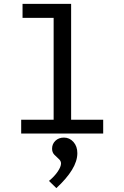

<svg xmlns="http://www.w3.org/2000/svg" viewBox="-20 -687 640 988"><path d="M89 0V-71H256V-595H96V-667H346V-71H511V0ZM270 281 232 244Q260 221 277 196Q294 171 294 154Q294 141 282.5 131Q271 121 259.5 109Q248 97 248 78Q248 54 265 37.5Q282 21 309 21Q338 21 358 43.5Q378 66 378 101Q378 142 350.5 187Q323 232 270 281Z"/></svg>

Font: Inconsolata Expanded Medium
Style: Regular
Weight: 500
Width: 7
Monospace: yes
Designer: Raph Levien, Cyreal, Brenton Simpson
Foundry: Raph Levien, Cyreal, Google
Version: Version 3.001; ttfautohint (v1.8.2.53-6de2)